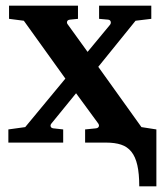

<svg xmlns="http://www.w3.org/2000/svg" viewBox="-20 -508 586 684"><path d="M476.1 155.8Q476.1 110.4 469.2 80.3Q462.4 50.3 448 32.5Q433.6 14.6 411.4 7.3Q389.2 0 357.9 0H283.2V-46.9L321.8 -50.8Q329.6 -51.8 331.8 -56.9Q334 -62 330.1 -67.9L251 -175.8L163.1 -67.9Q158.7 -62.5 160.6 -57.1Q162.6 -51.8 169.9 -50.8L205.1 -46.9V0H9.8V-46.9L69.8 -55.2L212.9 -228L64.9 -434.1L12.2 -440.9V-487.8H257.8V-440.9L229 -438Q220.7 -437 219 -431.2Q217.3 -425.3 222.2 -419.9L292 -323.2L372.1 -419.9Q376 -425.3 374.3 -431.2Q372.6 -437 365.2 -438L333 -440.9V-487.8H519V-440.9L462.9 -434.1L330.1 -270L483.9 -55.2L537.1 -46.9V155.8Z"/></svg>

Font: Charis SIL
Style: Bold
Weight: 700
Foundry: SIL International
Version: Version 4.112